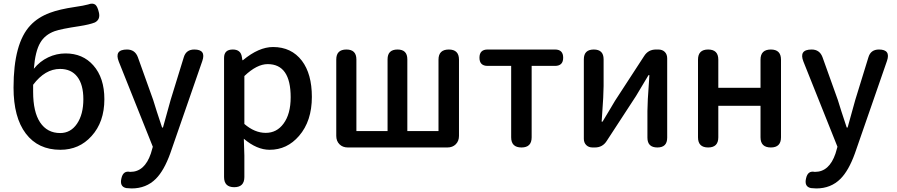

<svg xmlns="http://www.w3.org/2000/svg" viewBox="-20 -828 5035 1078"><path d="M319 13Q194 13 125 -78Q56 -169 56 -336Q56 -586 151 -686Q193 -731 260 -756Q313 -776 401 -789Q450 -796 475 -803Q501 -813 516 -801Q528 -790 535 -759Q545 -719 513 -702Q483 -690 425 -681Q324 -666 287 -653Q232 -633 206 -588Q178 -541 170 -442Q204 -484 250.5 -506Q297 -528 348 -528Q445 -528 504 -461Q566 -391 566 -271Q566 -143 494 -64Q425 13 319 13ZM318 -81Q377 -81 412.5 -133.5Q448 -186 448 -271Q448 -353 414 -397Q380 -441 317 -441Q233 -441 166 -352V-312Q166 -200 205 -141Q245 -81 318 -81Z M719 230Q707 230 689 228Q650 220 662 172Q672 129 710 137Q711 137 712 137Q792 137 827 34L838 -4L647 -482Q620 -550 693 -550Q738 -550 754 -507L840 -267Q847 -247 860 -203Q880 -142 890 -112H895L938 -267L1012 -507Q1025 -550 1071 -550Q1138 -550 1116 -486L1037 -258L936 33Q901 130 855 176Q801 230 719 230Z M1295 223Q1238 223 1238 166V-163V-503Q1238 -550 1287 -550Q1332 -550 1338 -508L1341 -490H1344Q1433 -564 1513 -564Q1616 -564 1675 -487Q1731 -413 1731 -284Q1731 -148 1659 -65Q1592 13 1494 13Q1422 13 1349 -49L1352 45V166Q1352 223 1295 223ZM1472 -82Q1534 -82 1572 -134Q1612 -188 1612 -282Q1612 -468 1483 -468Q1422 -468 1352 -401V-266V-132Q1410 -82 1472 -82Z M1933 0Q1904 0 1886 -18Q1868 -36 1868 -65V-494Q1868 -550 1925 -550Q1981 -550 1981 -494V-92H2156V-495Q2156 -550 2212 -550Q2267 -550 2267 -495V-92H2442V-493Q2442 -550 2500 -550Q2557 -550 2557 -493V-65Q2557 -36 2539 -18Q2521 0 2492 0H2212Z M2908 0Q2850 0 2850 -57V-458H2718Q2672 -458 2672 -504Q2672 -550 2718 -550H2907H3096Q3142 -550 3142 -504Q3142 -458 3096 -458H2965V-57Q2965 0 2908 0Z M3307 0Q3285 0 3271.5 -13.5Q3258 -27 3258 -49V-495Q3258 -550 3314 -550Q3369 -550 3369 -495V-345Q3369 -296 3360 -174Q3359 -155 3358 -145H3363Q3373 -162 3398.5 -204Q3424 -246 3433 -262L3597 -514Q3620 -550 3663 -550H3676Q3699 -550 3712.5 -536.5Q3726 -523 3726 -500V-275V-55Q3726 0 3671 0Q3615 0 3615 -55V-205Q3615 -253 3624 -374Q3625 -395 3626 -406H3621Q3571 -321 3551 -289L3386 -36Q3363 0 3320 0Z M3956 0Q3899 0 3899 -57V-493Q3899 -550 3956 -550Q4013 -550 4013 -493V-335H4250V-493Q4250 -550 4308 -550Q4365 -550 4365 -493V-57Q4365 0 4308 0Q4250 0 4250 -57V-234H4131H4013V-57Q4013 0 3956 0Z M4563 230Q4551 230 4533 228Q4494 220 4506 172Q4516 129 4554 137Q4555 137 4556 137Q4636 137 4671 34L4682 -4L4491 -482Q4464 -550 4537 -550Q4582 -550 4598 -507L4684 -267Q4691 -247 4704 -203Q4724 -142 4734 -112H4739L4782 -267L4856 -507Q4869 -550 4915 -550Q4982 -550 4960 -486L4881 -258L4780 33Q4745 130 4699 176Q4645 230 4563 230Z"/></svg>

Font: GenSenRounded TW M
Style: Regular
Weight: 500
Version: Version 1.501;PS 1;hotconv 16.6.51;makeotf.lib2.5.65220